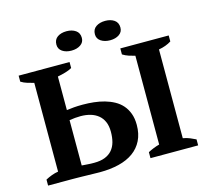

<svg xmlns="http://www.w3.org/2000/svg" viewBox="-117 -977 1216 1117"><g transform="rotate(-15 491.0 -418.5)"><path d="M942.9 0H655.8V-36.1Q671.4 -44.4 689 -51.5Q706.5 -58.6 725.1 -63.5V-598.1Q707 -602.5 687.7 -608.9Q668.5 -615.2 651.4 -626V-662.1H942.9V-626Q910.6 -605.5 867.2 -598.1V-63.5Q890.6 -59.6 909.4 -51.5Q928.2 -43.5 942.9 -36.1ZM39.1 0V-36.1Q56.2 -45.4 76.4 -53Q96.7 -60.5 116.2 -63.5V-598.1Q97.7 -602.5 76.9 -608.9Q56.2 -615.2 39.1 -626V-662.1H345.7V-626Q329.1 -616.2 305.4 -609.4Q281.7 -602.5 258.3 -598.1V-396Q280.3 -398.9 302.5 -400.9Q324.7 -402.8 355 -402.8Q388.7 -402.8 422.1 -399.2Q455.6 -395.5 485.8 -387Q516.1 -378.4 542.5 -364Q568.8 -349.6 587.9 -327.9Q606.9 -306.2 617.9 -276.6Q628.9 -247.1 628.9 -208Q628.9 -154.3 609.1 -114.5Q589.4 -74.7 553.2 -48.6Q517.1 -22.5 465.6 -9.8Q414.1 2.9 351.1 2.9Q347.7 2.9 336.7 2.7Q325.7 2.4 310.5 2.2Q295.4 2 277.6 1.5Q259.8 1 242.2 0.7Q224.6 0.5 209.2 0.2Q193.8 0 184.1 0ZM326.2 -341.3Q309.1 -341.3 292.7 -339.8Q276.4 -338.4 258.3 -335.4V-62.5Q269 -61.5 278.3 -61Q287.6 -60.5 296.1 -59.8Q304.7 -59.1 313.5 -58.8Q322.3 -58.6 333 -58.6Q371.1 -58.6 397.7 -69.1Q424.3 -79.6 441.2 -99.1Q458 -118.7 465.6 -146.2Q473.1 -173.8 473.1 -208Q473.1 -243.2 462.2 -268.3Q451.2 -293.5 431.4 -309.6Q411.6 -325.7 384.8 -333.5Q357.9 -341.3 326.2 -341.3ZM297.9 -779.3Q297.9 -809.6 319.6 -824.7Q341.3 -839.8 374.5 -839.8Q407.2 -839.8 429.2 -824.7Q451.2 -809.6 451.2 -779.3Q451.2 -752.9 429.2 -738Q407.2 -723.1 374.5 -723.1Q341.3 -723.1 319.6 -738Q297.9 -752.9 297.9 -779.3ZM529.8 -779.3Q529.8 -809.6 552 -824.7Q574.2 -839.8 607.4 -839.8Q640.1 -839.8 661.9 -824.7Q683.6 -809.6 683.6 -779.3Q683.6 -752.9 661.9 -738Q640.1 -723.1 607.4 -723.1Q574.2 -723.1 552 -738Q529.8 -752.9 529.8 -779.3Z"/></g></svg>

Font: PT Astra Serif
Style: Bold
Weight: 700
Designer: A.Korolkova, I. Chaeva
Foundry: ParaType Ltd
Version: Version 1.002